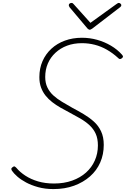

<svg xmlns="http://www.w3.org/2000/svg" viewBox="-20 -1273 861 1312"><path d="M345 19Q288 19 241 6Q194 -7 158.5 -26Q123 -45 98.5 -66.5Q74 -88 62 -106Q58 -112 57.5 -118Q57 -124 65 -130Q75 -138 80 -135.5Q85 -133 92 -126Q116 -97 153.5 -72.5Q191 -48 240 -33.5Q289 -19 349 -19Q418 -19 473.5 -39Q529 -59 568 -94Q607 -129 628 -176.5Q649 -224 649 -279Q649 -326 634 -359Q619 -392 592 -417Q565 -442 529 -463Q493 -484 453 -505Q422 -521 392.5 -538Q363 -555 337 -575Q311 -595 291.5 -619.5Q272 -644 260.5 -675Q249 -706 249 -746Q249 -806 270.5 -855Q292 -904 331 -940Q370 -976 423.5 -995.5Q477 -1015 540 -1015Q593 -1015 643.5 -1001Q694 -987 738 -961Q782 -935 813 -900Q821 -891 820.5 -886Q820 -881 813 -875Q805 -869 799 -869.5Q793 -870 787 -877Q751 -910 711 -933Q671 -956 628 -967Q585 -978 540 -978Q484 -978 438.5 -961Q393 -944 359 -912.5Q325 -881 307 -839Q289 -797 289 -747Q289 -706 304 -675Q319 -644 345 -620.5Q371 -597 404.5 -577Q438 -557 475 -536Q513 -516 551 -493.5Q589 -471 620.5 -443Q652 -415 670.5 -376Q689 -337 689 -283Q689 -218 665 -163Q641 -108 595 -67.5Q549 -27 486 -4Q423 19 345 19ZM791 -1253Q798 -1253 803.5 -1248Q809 -1243 809 -1238Q809 -1234 807.5 -1231Q806 -1228 801 -1224L611 -1078Q604 -1074 600.5 -1072Q597 -1070 593 -1070Q589 -1070 586 -1072Q583 -1074 578 -1078L455 -1224Q454 -1227 452 -1230.5Q450 -1234 450 -1237Q450 -1245 456 -1249Q462 -1253 469 -1253Q473 -1253 476 -1251.5Q479 -1250 483 -1245L598 -1117L774 -1244Q783 -1250 785.5 -1251.5Q788 -1253 791 -1253Z"/></svg>

Font: Playwrite MX Thin
Style: Regular
Weight: 250
Designer: Veronika Burian, José Scaglione
Foundry: TypeTogether
Version: Version 1.002